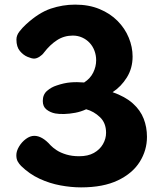

<svg xmlns="http://www.w3.org/2000/svg" viewBox="-20 -797 695 831"><path d="M127.3 -543.4Q117.3 -543.4 99.3 -550.9Q81.2 -558.3 66.2 -576.1Q51.1 -593.9 51.1 -625.8Q51.1 -644.2 64.3 -660.9Q77.4 -677.7 93 -691.9Q148.1 -742.3 199.8 -759.7Q251.4 -777 305.2 -777Q364.7 -777 410.8 -757.8Q457 -738.7 489 -706.3Q521 -673.9 537.4 -633.7Q553.9 -593.6 553.9 -552.3Q553.9 -501.9 529.2 -462Q504.4 -422.1 467.4 -398Q521.8 -379 554.7 -349.6Q587.6 -320.1 601.8 -283.4Q616.1 -246.8 616.1 -204.6Q616.1 -146.7 584.9 -96.7Q553.8 -46.8 490.3 -16.4Q426.9 14 330.8 14Q287.8 14 241.5 5.4Q195.2 -3.1 151.4 -23.3Q107.7 -43.4 71.4 -78.7Q62.1 -88.2 56.4 -98.7Q50.7 -109.1 50.7 -125.1Q50.7 -143.1 62.4 -162.7Q74.1 -182.3 92.2 -195.7Q110.2 -209.1 128.4 -209.1Q162.8 -209.1 198.9 -168.1Q208.7 -157.8 225.3 -146.8Q242 -135.8 266.8 -128.3Q291.7 -120.8 322.4 -120.8Q360.9 -120.8 386.5 -135.2Q412.1 -149.6 425.6 -173.1Q439.1 -196.7 439.1 -222.4Q439.1 -264.8 412.7 -289.9Q386.3 -315.1 353 -324.1Q330.9 -313.7 305.8 -308.9Q280.8 -304.2 257.9 -303.6Q235.1 -303 219.1 -306Q198.1 -310 181.7 -322.6Q165.2 -335.1 165.2 -360Q165.2 -387.9 183.7 -403.8Q202.1 -419.8 225.1 -427Q257.1 -438 284.9 -440.3Q312.7 -442.7 344.1 -440Q370.8 -457 383.5 -483Q396.2 -509 396.2 -536Q396.2 -557.7 388.9 -577.3Q381.6 -596.9 367.9 -611.6Q354.3 -626.2 335.6 -634.6Q316.9 -643 295.1 -643Q257.4 -643 226.9 -623.2Q196.3 -603.4 170.3 -569.4Q163.3 -559.4 150.8 -551.4Q138.3 -543.4 127.3 -543.4Z"/></svg>

Font: Playpen Sans Deva
Style: Regular
Weight: 400
Designer: Pooja Saxena, Gunjan Panchal, Laura Meseguer, Veronika Burian, José Scaglione
Foundry: TypeTogether
Version: Version 2.000